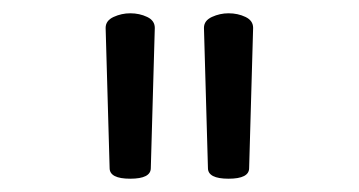

<svg xmlns="http://www.w3.org/2000/svg" viewBox="-20 -745 540 289"><path d="M293 -492 287 -703Q287 -714 299 -719.5Q311 -725 324 -725Q338 -725 349.5 -719.5Q361 -714 361 -703L355 -492Q355 -476 324 -476Q293 -476 293 -492ZM145 -492 139 -703Q139 -714 151 -719.5Q163 -725 176 -725Q190 -725 201.5 -719.5Q213 -714 213 -703L207 -492Q207 -476 176 -476Q145 -476 145 -492Z"/></svg>

Font: LXGW WenKai Mono Lite
Style: Regular
Weight: 400
Monospace: yes
Designer: LXGW / Fontworks Inc.
Foundry: LXGW / Fontworks Inc.
Version: Version 1.520; June 14, 2025